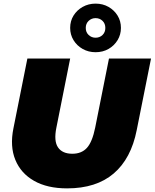

<svg xmlns="http://www.w3.org/2000/svg" viewBox="-20 -1023 853 1059"><path d="M350 16Q241 16 168 -25.5Q95 -67 64.5 -141.5Q34 -216 54 -315L131 -700H367L291 -319Q276 -245 300 -210Q324 -175 379 -175Q430 -175 459.5 -207.5Q489 -240 505 -319L581 -700H813L734 -305Q703 -148 607 -66Q511 16 350 16ZM507 -735Q468 -735 436 -753Q404 -771 385.5 -801.5Q367 -832 367 -869Q367 -907 385.5 -937Q404 -967 436 -985Q468 -1003 507 -1003Q547 -1003 578.5 -985Q610 -967 628.5 -937Q647 -907 647 -869Q647 -832 628.5 -801.5Q610 -771 578.5 -753Q547 -735 507 -735ZM507 -815Q530 -815 545.5 -830Q561 -845 561 -869Q561 -893 545.5 -908Q530 -923 507 -923Q485 -923 469 -908Q453 -893 453 -869Q453 -845 469 -830Q485 -815 507 -815Z"/></svg>

Font: Montserrat Black
Style: Italic
Weight: 900
Italic angle: -11.3°
Designer: Julieta Ulanovsky
Foundry: Julieta Ulanovsky
Version: Version 9.000; ttfautohint (v1.8.4.7-5d5b)